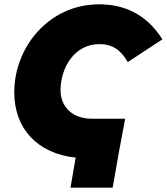

<svg xmlns="http://www.w3.org/2000/svg" viewBox="-20 -732 771 888"><path d="M306 136H501L525 0L530 -29L559 -183H404C315 -183 260 -238 260 -315C260 -417 323 -528 440 -528C499 -528 538 -502 571 -445L731 -550C654 -673 546 -712 438 -712C206 -712 46 -514 46 -305C46 -138 152 -22 330 -3Z"/></svg>

Font: Fixel Display Black
Style: Italic
Weight: 900
Italic angle: -10°
Designer: AlfaBravo + MacPaw
Foundry: Kyrylo Tkachov, Marchela Mozhyna, Serhii Makarenko, Maria Weinstein, Zakhar Kryvoshyya
Version: Version 1.210;Glyphs 3.2 (3217)